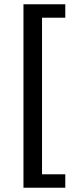

<svg xmlns="http://www.w3.org/2000/svg" viewBox="-20 -728 364 900"><path d="M90 152V-708H286V-645H177V89H286V152Z"/></svg>

Font: Source Sans 3 SemiBold
Style: Regular
Weight: 600
Designer: Paul D. Hunt
Foundry: Adobe
Version: Version 3.046;hotconv 1.0.118;makeotfexe 2.5.65603